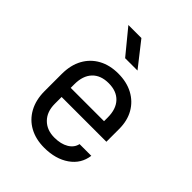

<svg xmlns="http://www.w3.org/2000/svg" viewBox="-221 -909 1043 1043"><g transform="rotate(45 300.0 -387.5)"><path d="M300 10Q235 10 186.5 -16.5Q138 -43 111 -92.5Q84 -142 84 -210V-340Q84 -409 111 -458Q138 -507 186.5 -533.5Q235 -560 300 -560Q365 -560 413.5 -534Q462 -508 489 -461Q516 -414 516 -350V-252H172V-200Q172 -139 207 -103.5Q242 -68 300 -68Q350 -68 382.5 -87.5Q415 -107 422 -140H512Q503 -71 445 -30.5Q387 10 300 10ZM428 -313V-350Q428 -415 394.5 -450.5Q361 -486 300 -486Q239 -486 205.5 -450.5Q172 -415 172 -350V-322H435ZM267 -645 152 -785H252L362 -645Z"/></g></svg>

Font: JetBrains Mono
Style: Regular
Weight: 400
Monospace: yes
Designer: Philipp Nurullin, Konstantin Bulenkov
Foundry: JetBrains
Version: Version 2.305